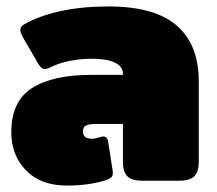

<svg xmlns="http://www.w3.org/2000/svg" viewBox="-20 -560 671 595"><path d="M15 -150Q15 -246 79 -287Q143 -328 263 -328H361V-331Q361 -354 336 -366Q311 -378 264 -378Q230 -378 197.5 -371.5Q165 -365 142 -354Q126 -346 118 -346Q109 -346 100 -360L50 -446Q43 -460 43 -467Q43 -479 56 -485Q101 -511 167.5 -525.5Q234 -540 316 -540Q459 -540 527.5 -481Q596 -422 596 -307V-57Q596 -28 582.5 -14Q569 0 535 0H421Q388 0 374.5 -14Q361 -28 361 -57V-176H279Q257 -176 247 -171Q237 -166 237 -153Q237 -130 265 -130Q274 -130 294 -136Q296 -137 300 -137Q312 -137 315 -122L329 -32Q331 -19 327 -13Q323 -7 309 -2Q258 15 187 15Q106 15 60.5 -32Q15 -79 15 -150Z"/></svg>

Font: Mitr
Style: Bold
Weight: 700
Designer: Thanarat Vachiruckul
Foundry: Cadson Demak
Version: Version 1.002